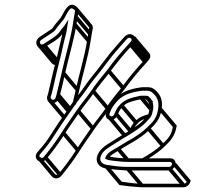

<svg xmlns="http://www.w3.org/2000/svg" viewBox="-20 -724 864 807"><path d="M163.9 -64.2C154.9 -53.3 139.4 -65.1 148.2 -75.7C162.3 -91.9 178.4 -110.2 193.6 -132.5C213.3 -161.3 232.3 -193.2 252.5 -221.3C272.1 -248 297.5 -287.6 316.8 -312C333.6 -331.6 359.1 -371.8 372.6 -387.8C408.1 -429.6 442.4 -480.8 478.4 -520.5C489.6 -532.8 495.9 -540.2 506.7 -552.7L514.7 -561.3C524.2 -570.9 540.3 -560.8 530.1 -549.5L521.3 -539.3C488.8 -504.6 458.2 -467.9 429.2 -427.7C404.3 -396.6 387.5 -377.6 363.6 -342.5C341.6 -310.2 324.6 -292.7 301.3 -258.5C278.8 -225.4 259.8 -199.6 238.5 -166.2C214.4 -128.3 189.4 -95 163.9 -64.2ZM175.1 -55.8C200.9 -87.1 226.4 -121.1 251.1 -159.8C271.7 -192.2 290.9 -218.3 313.5 -251.5C335.5 -283.9 353.3 -302.5 375.8 -335.5C399 -369.7 416.9 -388.1 441 -420.1C470.4 -459.2 500.1 -496.4 532.1 -530.5L540.1 -539.8C564.9 -567.2 529.6 -596 504.5 -570.7L495.9 -561.5C485.1 -548.8 478.9 -541.6 467.9 -529.5C430.4 -488.2 396.3 -437.1 361.6 -396.2C346.3 -378.2 320.9 -338 305.6 -320.3C284.4 -295.6 259.7 -254.7 240.7 -228.7C219.9 -199.9 200.4 -167.3 181.5 -139.5C167.1 -118.4 151.4 -100.5 137.2 -84.2C114.9 -57.3 152 -27.9 175.1 -55.8ZM608.3 -264C607.5 -258.9 606.4 -253.6 604.9 -248.5L604.8 -248C603.7 -241.5 599.5 -236.5 592.7 -229.9C587.8 -225 583.2 -218.8 575 -211.2C539.5 -180.5 494.9 -158.5 453.3 -131.1C431.9 -116.9 402.8 -103.4 390.3 -72.8C377.6 -41.9 397.1 -21.6 421.2 -16.6C449.7 -12.1 478.5 -9.4 511.8 -7.5L512 -7.5H688.2C702.2 -7.5 715.6 -19.8 717.8 -33.5C720 -47.4 710 -58.5 696.3 -58.5H520.3C493.2 -58.5 464.6 -60.7 441.1 -65.7C448.3 -74 467.3 -84.1 477.8 -91C520.3 -118.4 567.8 -139.3 606.7 -177C630.5 -200.2 652.2 -219.5 659.3 -264C663.9 -293 659.2 -313.6 645.9 -331.2C636 -342.9 624.6 -357.5 601.6 -357.5H589.1C582.9 -357.5 577.6 -357.7 569 -356.4C523.6 -349.5 486.2 -336.5 457.9 -303.3C442.9 -285.7 434.3 -273.5 426.1 -249.3C423.1 -240.4 424.5 -232.5 428.9 -227.2C442.4 -211.2 468.4 -222.2 474.6 -241C480.7 -256.6 482.2 -260.7 494.6 -274.7C512.4 -294.7 535.3 -298.3 569.5 -306.5H592.2C603.9 -298.2 611.7 -285.2 608.3 -264ZM690.6 -22.5H514.6C481.6 -22.5 454.1 -27.3 426 -31.4C409.1 -35.1 395.3 -47.3 404.2 -69.2C413.7 -92.4 436.2 -103.1 460.3 -119C500.7 -145.6 545.9 -167.8 584.1 -200.7C592.1 -207.6 599.2 -215.9 603 -220.5C610.5 -228 617.1 -236 619.7 -247.6C621.2 -254.1 622.4 -258.4 623.3 -264C626.4 -283.4 621.6 -299.4 612.5 -310.2C608.9 -314.4 603.7 -321.5 595.9 -321.5H570C537.1 -313.7 508 -309.2 484 -283.6C472.1 -270.7 466.9 -261.1 460.3 -243.6C454.8 -229.5 436 -233.5 440.4 -246.7C448 -269.1 455.2 -278 468.8 -294.7C491.6 -322.6 525.9 -335.5 569.2 -341.6C574.9 -342.5 580.3 -343.2 585.8 -342.5H599.2C614.5 -342.5 622.6 -333.6 632.3 -322.2C644.1 -307.9 648.6 -290.8 644.3 -264C638 -224.1 621.5 -210.7 597 -187C560.7 -151.8 515.8 -131.9 470.9 -103.1C461 -96.4 431.1 -84.3 423.4 -62.7L422.5 -56.3C432.2 -51 447.1 -49.4 458.2 -48C475.8 -45.9 497.7 -43.5 517.9 -43.5H693.9C699.2 -43.5 703.7 -38.9 702.8 -33.5C701.9 -27.9 695.6 -22.5 693.9 -22.5ZM163.1 -539C150.8 -530.6 141.3 -547.8 153 -556C167.5 -566.4 191.1 -580.2 205.9 -591.3C210.1 -594.5 213.2 -598.8 215.9 -603.3C222.9 -613.8 236.1 -627.3 246.4 -641.2C254.3 -651.9 260.6 -667.8 268.2 -678.6C275.6 -689 279.5 -691.3 286.4 -687C299.1 -679.1 295.9 -682.2 291.2 -653L286.3 -622C276 -556.7 252.9 -481.7 239 -417.5C232.6 -388.7 224.2 -354.4 217.5 -325.9L213.5 -313.6L213.4 -313C213 -310.7 212.1 -309.2 210.8 -308C201.5 -299.3 192.1 -309 192.9 -316.4L196.7 -328.1C207.6 -369.5 215.6 -413.1 226.7 -454.1C237.8 -494.4 248.3 -549.9 259.1 -588.6L267.5 -641.7L248.8 -613.4C245.3 -608.1 237.7 -601.1 233.6 -594.2C221.1 -572.9 187.2 -555.3 163.1 -539ZM170.3 -527C189.9 -540.3 223 -555.3 242.1 -581.3C232.6 -543.5 222 -492.2 212.1 -455.9C200.7 -414 192.3 -372.3 182.1 -329.9L178.1 -317.6L178 -317C177 -310.7 178.2 -304.6 181.3 -299.5C192.3 -280.4 223.9 -291.4 228.3 -312.4L232.1 -324.1C239.5 -353.2 247.3 -387.2 253.8 -416.5C267.6 -479.9 290.7 -555 301.3 -622L306.2 -653C308.9 -669.8 314.9 -681.3 306 -691.9C303.5 -694.9 300.2 -697.4 295.9 -700C264.7 -719.4 247 -666.1 234.6 -648.8C225.2 -636.3 212.4 -623.5 203.1 -609.3C201.3 -606.7 200.9 -605.5 197.7 -602.5C184.6 -592.8 158.8 -577.6 145.7 -568C116.7 -546.6 140.6 -506.9 170.3 -527ZM160.6 -527.7 216.4 -461.4 228.7 -472 172.9 -538.3ZM233.8 -585.7 243.1 -574.6 255.4 -585.2 246.1 -596.3ZM214.8 -307.7 264.3 -248.9 276.6 -259.5 227.1 -318.3ZM218.6 -319.7 270.6 -258 282.8 -268.6 230.9 -330.3ZM240.2 -411.7 299.7 -341 312 -351.6 252.5 -422.3ZM287.7 -616.7 347.2 -546 359.5 -556.6 300 -627.3ZM292.6 -647.7 352.1 -577 364.4 -587.6 304.9 -658.3ZM428 -56.7 429.5 -54.9 441.8 -65.5 440.3 -67.3ZM471.6 -91.7 510.2 -45.8 522.5 -56.4 483.8 -102.3ZM599 -176.7 658.5 -106 670.8 -116.6 611.3 -187.3ZM464.5 -236.7 524 -166 536.3 -176.6 476.8 -247.3ZM486.4 -273.7 545.9 -203 558.2 -213.6 498.7 -284.3ZM566.9 -308.7 612.3 -254.8 624.6 -265.4 579.2 -319.3ZM591.9 -308.7 611.2 -285.8 623.5 -296.4 604.2 -319.3ZM510.6 -9.7 570.1 61 582.4 50.4 522.8 -20.3ZM686.6 -9.7 746.1 61 758.4 50.4 698.8 -20.3ZM166.7 -54.7 226.2 16 238.5 5.4 179 -65.3ZM242 -157.7 301.5 -87 313.8 -97.6 254.3 -168.3ZM304.6 -249.7 364.1 -179 376.4 -189.6 316.8 -260.3ZM366.9 -333.7 426.4 -263 438.7 -273.6 379.2 -344.3ZM432.3 -418.7 491.8 -348 504.1 -358.6 444.6 -429.3ZM523.9 -529.7 583.4 -459 595.7 -469.6 536.2 -540.3ZM532.5 -539.7 592 -469 604.3 -479.6 544.8 -550.3ZM535 -561.4 594.5 -490.7C597.4 -487.3 597.6 -483.4 592.9 -478.8L584.1 -468.6C551.7 -433.9 521 -397.2 492 -357C467.1 -325.9 450.4 -306.8 426.4 -271.8C404.4 -239.5 387.4 -222 364.1 -187.8C341.6 -154.7 322.6 -128.9 301.4 -95.5C277.2 -57.6 252.2 -24.3 226.8 6.6C221.7 12.7 214.7 12.1 210.4 7.1L150.9 -63.6L138.6 -53L198.1 17.7C206.2 27.3 224.8 30.8 237.9 14.9C263.7 -16.4 289.3 -50.4 313.9 -89C334.6 -121.5 353.8 -147.6 376.3 -180.8C398.3 -213.2 416.2 -231.8 438.6 -264.8C461.9 -299 478.5 -317.9 503.7 -349.2C533 -388.8 562.6 -425.3 594.9 -459.8L602.9 -469.1C613.9 -481.2 613.6 -493.3 606.8 -501.3L547.3 -572ZM707.5 -28.2 764.8 39.9C762.4 45 757.4 48.2 753.4 48.2H577.4C545.6 48.2 517.4 43.4 491.3 39.6L433.3 -29.3L421 -18.7L482 53.8C511.4 58.1 540.5 61.3 574.6 63.2L574.8 63.2H751C765 63.2 778.5 50.9 780.7 37.2L781.1 34.1L719.8 -38.8ZM611.5 -245.7C587.5 -239.9 565.6 -232.9 546.8 -212.9C534.9 -200.1 529.7 -190.2 523.1 -172.9C522.7 -171.8 522.4 -170.6 521.9 -169.8L535.3 -164.8C535.8 -165.8 537.2 -169.7 537.2 -169.7C543.7 -186.7 544.9 -189.7 557.5 -204C571.4 -219.8 589.1 -225.4 612.9 -231.2ZM512 -164C508.7 -164 505.7 -165.2 504.1 -167.1L444.6 -237.8L432.3 -227.2L491.8 -156.5C496.2 -151.3 502.9 -148.9 509.8 -149ZM649 -258.7 706.6 -190.2C699.6 -152 683.8 -139.3 659.8 -116.2C634.8 -92.1 606.2 -74.9 575.7 -57.3L581.7 -44.7C612 -62.1 642.7 -80.5 669.5 -106.3C693.4 -129.4 715.1 -148.8 722.2 -193.3L722.7 -196.4L661.3 -269.3ZM293.7 -681.3 353.2 -610.6C356.4 -606.8 354.2 -603.8 350.8 -582.3L345.8 -551.3C335.5 -486 312.4 -411 298.5 -346.8C294.2 -327.5 289.1 -306.2 284.2 -285.5L299 -284.3C303.9 -305 309 -326.4 313.3 -345.8C327.1 -409.2 350.3 -484.3 360.8 -551.3L365.8 -582.3C368.4 -599.1 374.4 -610.6 365.5 -621.2L306 -691.9ZM256.9 -235.2C256.1 -235.7 255.4 -236.2 254.8 -236.9L195.3 -307.6L183 -297L242.6 -226.3C244.1 -224.4 246 -222.9 248.1 -221.8ZM219.1 -466.4C215.3 -465.1 212.1 -466.1 209.7 -469L150.1 -539.7L137.9 -529.1L197.4 -458.4C202.5 -452.2 211.6 -448.7 222.1 -452.4Z"/></svg>

Font: CiSf OpenHand
Style: GlsObl
Weight: 400
Foundry: Cannot Into Space Fonts
Version: Version 0.7892